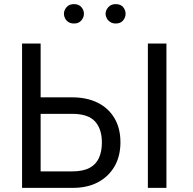

<svg xmlns="http://www.w3.org/2000/svg" viewBox="-20 -911 935 931"><path d="M87 -700H177V-439H330Q401 -439 453.5 -413Q506 -387 535 -338Q564 -289 564 -221Q564 -154 535.5 -104.5Q507 -55 455.5 -27.5Q404 0 333 0H87ZM330 -80Q382 -80 413.5 -96.5Q445 -113 459.5 -144.5Q474 -176 474 -220Q474 -286 440.5 -322.5Q407 -359 330 -359H177V-80ZM697 -700H787V0H697ZM290 -844Q290 -861 302.5 -876Q315 -891 339 -891Q362 -891 374.5 -876.5Q387 -862 387 -844Q387 -827 374.5 -812Q362 -797 339 -797Q323 -797 312 -804Q301 -811 295.5 -822Q290 -833 290 -844ZM492 -844Q492 -861 505 -876Q518 -891 541 -891Q565 -891 577 -876.5Q589 -862 589 -844Q589 -827 577 -812Q565 -797 541 -797Q526 -797 515 -804Q504 -811 498 -822Q492 -833 492 -844Z"/></svg>

Font: Moderustic
Style: Regular
Weight: 400
Designer: Tural Alisoy
Foundry: TAFT Foundry
Version: Version 2.120